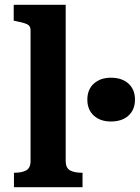

<svg xmlns="http://www.w3.org/2000/svg" viewBox="-20 -778 581 798"><path d="M253 -758V-109Q253 -80 271 -70Q289 -60 320 -60H323V0H38V-60H40Q71 -60 89 -70Q107 -80 107 -109V-652Q107 -665 100.5 -671.5Q94 -678 80.5 -682Q67 -686 47 -690L37 -692V-758ZM441 -273Q397 -273 370 -297.5Q343 -322 343 -364Q343 -406 370 -430.5Q397 -455 441 -455Q487 -455 514 -430.5Q541 -406 541 -364Q541 -322 514 -297.5Q487 -273 441 -273Z"/></svg>

Font: Roboto Serif SemiBold
Style: Regular
Weight: 600
Designer: Greg Gazdowicz
Foundry: Commercial Type
Version: Version 1.008